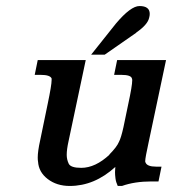

<svg xmlns="http://www.w3.org/2000/svg" viewBox="-20 -612 577 636"><path d="M327 -431H282L364 -534Q413 -592 442 -592Q476 -592 476 -566Q476 -560 474 -553Q469 -530 431 -504H432ZM106 -76Q105 -82 105 -90Q105 -111 113 -147L138 -268Q151 -330 151 -347Q151 -350 151 -352Q146 -364 115 -364H95L105 -413H264L207 -144Q201 -117 201 -99Q201 -84 207.5 -70Q214 -56 249 -56Q296 -56 343 -100H342Q367 -125 374 -142Q381 -155 389 -191L405 -268Q418 -328 418 -346Q418 -350 417 -352Q414 -364 382 -364H358L368 -413H530L472 -139Q461 -89 461 -78Q461 -75 462 -74Q467 -60 497 -60H515L505 -11H482Q426 -11 384 4H370Q364 -9 362.5 -21Q361 -33 361 -42Q361 -50 362 -59Q293 4 211 4Q168 4 138 -19Q108 -42 106 -77Z"/></svg>

Font: New Athena Unicode
Style: Bold Italic
Weight: 700
Designer: J. Rusten 1997; rev. by R. Hancock 2001, 2002, rev. by D. Mastronarde 2002-2021
Foundry: Society for Classical Studies (formerly American Philological Association)
Version: Version 5.008